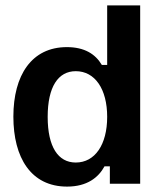

<svg xmlns="http://www.w3.org/2000/svg" viewBox="-20 -687 609 718"><path d="M230.8 10.8C305.8 10.8 348.3 -23.3 370.8 -65H390.8V0H504.2V-666.7H380.8V-444.2H360.8C336.7 -485 295.8 -510.8 230 -510.8C98.3 -510.8 30 -405.8 30 -250.8C30 -97.5 95.8 10.8 230.8 10.8ZM263.3 -79.2C197.5 -79.2 158.3 -137.5 158.3 -250C158.3 -362.5 197.5 -420.8 263.3 -420.8C335 -420.8 380.8 -354.2 380.8 -250C380.8 -145.8 335 -79.2 263.3 -79.2Z"/></svg>

Font: Familjen Grotesk SemiBold
Style: Regular
Weight: 600
Designer: Anders Wikstroem, Jonas Baeckman, Matilda Gysing, Kristian Moeller
Foundry: Familjen STHLM AB
Version: Version 2.000